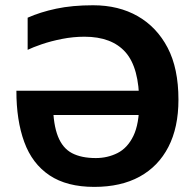

<svg xmlns="http://www.w3.org/2000/svg" viewBox="-20 -701 752 741"><path d="M339.3 -680.7Q438 -680.7 511.7 -638.5Q585.3 -596.3 627 -516.7Q668.7 -437 668.7 -316.3Q668.7 -209 629.8 -133.8Q591 -58.7 518.8 -19.2Q446.7 20.3 343.7 20.3Q238 20.3 171.2 -24.3Q104.3 -69 73.7 -152.8Q43 -236.7 43.3 -350.7H572.7L587.7 -257.3H162L184.7 -294Q185.7 -220 203.7 -174.5Q221.7 -129 257.8 -110Q294 -91 349.7 -91Q395 -91 433.5 -110.3Q472 -129.7 494.7 -176.2Q517.3 -222.7 517.3 -304Q517.3 -439.7 464.3 -499.5Q411.3 -559.3 306 -559.3Q262.7 -559.3 219.5 -550.8Q176.3 -542.3 141 -530.2Q105.7 -518 86.7 -508.7V-632.7Q135 -654.3 197 -667.5Q259 -680.7 339.3 -680.7Z"/></svg>

Font: Vivano Light
Style: Regular
Weight: 300
Designer: Joe Prince, Josias Burgherr
Version: Version 2.064;September 19, 2022;FontCreator 14.0.0.2877 64-